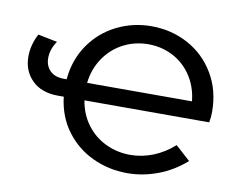

<svg xmlns="http://www.w3.org/2000/svg" viewBox="-78 -812 1145 923"><g transform="rotate(10 494.5 -350.0)"><path d="M943 -301H334Q345 -234 382.5 -184Q420 -134 476 -107.5Q532 -81 596 -81Q652 -81 706.5 -102.5Q761 -124 808 -166L880 -101Q819 -47 745.5 -19.5Q672 8 596 8Q506 8 427 -29Q348 -66 296 -136Q244 -206 233 -301H205Q124 -301 78 -346.5Q32 -392 32 -462Q32 -519 61 -574L155 -555Q127 -514 127 -471Q127 -434 150.5 -410Q174 -386 217 -386H232Q241 -483 291.5 -556Q342 -629 421 -668.5Q500 -708 591 -708Q688 -708 769.5 -664Q851 -620 899.5 -539Q948 -458 948 -353Q948 -326 943 -301ZM332 -386H844Q837 -455 802 -508.5Q767 -562 711.5 -591Q656 -620 591 -620Q525 -620 469 -591Q413 -562 376.5 -508.5Q340 -455 332 -386Z"/></g></svg>

Font: Montserrat Alternates Medium
Style: Regular
Weight: 500
Designer: Julieta Ulanovsky
Foundry: Julieta Ulanovsky
Version: Version 7.200